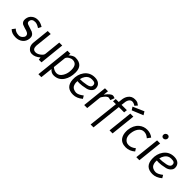

<svg xmlns="http://www.w3.org/2000/svg" viewBox="230 -2065 3580 3580"><g transform="rotate(45 2020.0 -274.5)"><path d="M185.5 13.7Q83 13.7 26.4 -43.9L73.2 -105.5Q119.1 -55.7 201.2 -54.7Q241.2 -54.7 273.4 -85Q302.7 -112.3 304.7 -140.6Q310.5 -193.4 235.4 -216.8Q192.4 -226.6 119.1 -254.9Q64.5 -285.2 71.3 -357.4Q79.1 -435.5 135.7 -476.6Q184.6 -514.6 252.9 -513.7Q321.3 -512.7 391.6 -467.8L359.4 -405.3Q293.9 -450.2 243.2 -450.2Q156.2 -450.2 148.4 -377Q144.5 -338.9 182.6 -323.2Q252 -298.8 322.3 -276.4Q397.5 -239.3 388.7 -159.2Q380.9 -75.2 319.3 -28.3Q263.7 13.7 185.5 13.7Z M857.4 0H786.1L780.3 -51.8Q699.2 18.6 620.1 17.6Q566.4 17.6 529.3 -22.5Q489.3 -64.5 489.3 -133.8Q489.3 -146.5 491.2 -160.2L526.4 -495.1H605.5L570.3 -164.1Q569.3 -152.3 569.3 -140.6Q569.3 -52.7 646.5 -52.7Q693.4 -52.7 743.2 -90.3Q793 -127.9 796.9 -164.1L831.1 -495.1H909.2Z M1187.5 12.7Q1124 12.7 1077.1 -43.9L1050.8 197.3H972.7L1045.9 -495.1H1125L1120.1 -448.2Q1193.4 -512.7 1244.1 -511.7Q1441.4 -511.7 1441.4 -315.4Q1441.4 -183.6 1382.8 -92.8Q1314.5 12.7 1187.5 12.7ZM1235.4 -445.3Q1199.2 -445.3 1161.6 -421.9Q1124 -398.4 1111.3 -364.3L1083 -100.6Q1138.7 -53.7 1199.2 -53.7Q1263.7 -53.7 1307.6 -124Q1343.8 -181.6 1350.6 -252.9Q1352.5 -276.4 1352.5 -295.9Q1352.5 -445.3 1235.4 -445.3Z M1841.8 -377.9Q1841.8 -413.1 1819.8 -427.2Q1797.9 -441.4 1747.1 -441.4Q1666 -441.4 1621.1 -374Q1592.8 -332 1585 -285.2Q1650.4 -282.2 1755.9 -302.7Q1842.8 -320.3 1841.8 -377.9ZM1579.1 -226.6Q1577.1 -212.9 1578.1 -186.5Q1579.1 -157.2 1593.3 -123.5Q1607.4 -89.8 1645.5 -71.3Q1677.7 -56.6 1712.9 -55.7Q1769.5 -55.7 1851.6 -120.1L1884.8 -64.5Q1794.9 11.7 1698.2 11.7Q1505.9 11.7 1495.1 -183.6Q1488.3 -311.5 1554.7 -404.3Q1628.9 -506.8 1760.7 -506.8Q1829.1 -506.8 1871.1 -474.6Q1918 -438.5 1918 -369.1Q1918 -325.2 1877 -288.1Q1840.8 -256.8 1795.9 -247.1Q1693.4 -223.6 1628.9 -223.6Q1605.5 -223.6 1579.1 -226.6Z M2262.7 -410.2Q2221.7 -421.9 2209 -421.9Q2175.8 -420.9 2132.8 -368.2Q2094.7 -320.3 2093.8 -298.8L2062.5 0H1983.4L2036.1 -495.1H2115.2L2103.5 -394.5Q2185.5 -505.9 2240.2 -505.9Q2256.8 -505.9 2293.9 -490.2Z M2654.3 -651.4Q2611.3 -681.6 2572.3 -681.6Q2537.1 -682.6 2512.7 -651.4Q2485.4 -617.2 2481.4 -557.6Q2481.4 -557.6 2473.6 -495.1H2613.3L2606.4 -429.7H2466.8L2400.4 171.9H2324.2L2390.6 -429.7H2313.5L2320.3 -495.1H2398.4L2405.3 -560.5Q2412.1 -629.9 2446.3 -678.7Q2493.2 -746.1 2578.1 -746.1Q2622.1 -746.1 2645.5 -736.3Q2652.3 -733.4 2698.2 -702.1Z M2651.4 0 2704.1 -495.1H2784.2L2731.4 0ZM2679.7 -556.6 2640.6 -616.2 2860.4 -711.9 2900.4 -647.5Z M3086.9 11.7Q2970.7 11.7 2918.9 -67.4Q2882.8 -124 2882.8 -209Q2882.8 -225.6 2883.8 -242.2Q2898.4 -377 2980.5 -448.2Q3050.8 -507.8 3143.6 -506.8Q3231.4 -505.9 3295.9 -454.1L3247.1 -387.7Q3211.9 -416 3190.4 -425.8Q3162.1 -438.5 3126 -439.5Q3058.6 -439.5 3014.6 -377.9Q2975.6 -323.2 2966.8 -238.3Q2964.8 -223.6 2964.8 -209Q2964.8 -136.7 3004.9 -94.7Q3041 -56.6 3094.7 -56.6Q3167 -56.6 3234.4 -112.3L3267.6 -59.6Q3186.5 11.7 3086.9 11.7Z M3466.8 -601.6Q3444.3 -601.6 3430.2 -617.2Q3416 -632.8 3418.9 -657.2Q3420.9 -680.7 3438.5 -695.8Q3456.1 -710.9 3479.5 -710.9Q3501 -710.9 3514.6 -695.3Q3528.3 -679.7 3526.4 -657.2Q3523.4 -632.8 3506.3 -617.2Q3489.3 -601.6 3466.8 -601.6ZM3357.4 0 3410.2 -495.1H3491.2L3438.5 0Z M3934.6 -377.9Q3934.6 -413.1 3912.6 -427.2Q3890.6 -441.4 3839.8 -441.4Q3758.8 -441.4 3713.9 -374Q3685.5 -332 3677.7 -285.2Q3743.2 -282.2 3848.6 -302.7Q3935.5 -320.3 3934.6 -377.9ZM3671.9 -226.6Q3669.9 -212.9 3670.9 -186.5Q3671.9 -157.2 3686 -123.5Q3700.2 -89.8 3738.3 -71.3Q3770.5 -56.6 3805.7 -55.7Q3862.3 -55.7 3944.3 -120.1L3977.5 -64.5Q3887.7 11.7 3791 11.7Q3598.6 11.7 3587.9 -183.6Q3581.1 -311.5 3647.5 -404.3Q3721.7 -506.8 3853.5 -506.8Q3921.9 -506.8 3963.9 -474.6Q4010.7 -438.5 4010.7 -369.1Q4010.7 -325.2 3969.7 -288.1Q3933.6 -256.8 3888.7 -247.1Q3786.1 -223.6 3721.7 -223.6Q3698.2 -223.6 3671.9 -226.6Z"/></g></svg>

Font: Puritan
Style: Italic
Weight: 400
Version: 2.0a